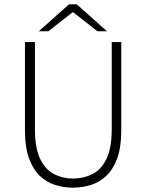

<svg xmlns="http://www.w3.org/2000/svg" viewBox="-20 -853 674 885"><path d="M316 12Q274 12 234 -0.5Q194 -13 163 -43Q132 -73 113.5 -124Q95 -175 95 -252V-659H141V-257Q141 -170 165.5 -120Q190 -70 230 -50Q270 -30 316 -30Q364 -30 405 -50Q446 -70 470.5 -120Q495 -170 495 -257V-659H539V-252Q539 -175 520.5 -124Q502 -73 470.5 -43Q439 -13 399 -0.5Q359 12 316 12ZM159 -709 298 -833H334L473 -709H429L318 -796H314L203 -709Z"/></svg>

Font: Mada Light
Style: Regular
Weight: 300
Designer: Khaled Hosny
Version: Version 1.5